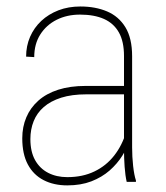

<svg xmlns="http://www.w3.org/2000/svg" viewBox="-20 -558 508 589"><path d="M360.4 -99.6V-386.2Q360.4 -430.7 344.7 -458.5Q329.1 -486.3 299.1 -499.8Q269 -513.2 225.6 -513.2Q185.5 -513.2 153.8 -497.3Q122.1 -481.4 103.5 -452.1Q85 -422.9 85 -382.8L60.1 -384.3Q60.1 -417 72.3 -445.1Q84.5 -473.1 106.7 -493.9Q128.9 -514.6 159.4 -526.4Q189.9 -538.1 226.6 -538.1Q272.9 -538.1 308.6 -522.9Q344.2 -507.8 364.7 -474.4Q385.3 -440.9 385.3 -385.3V-106Q385.3 -77.1 388.4 -48.8Q391.6 -20.5 397 -4.4V0H368.7Q364.3 -19 362.3 -46.4Q360.4 -73.7 360.4 -99.6ZM370.1 -294.4 371.1 -268.6H245.1Q200.2 -268.6 167.7 -258.3Q135.3 -248 114.3 -229.7Q93.3 -211.4 83.3 -186.3Q73.2 -161.1 73.2 -131.3Q73.2 -92.8 87.6 -66.9Q102.1 -41 127.7 -27.8Q153.3 -14.6 186.5 -14.6Q233.4 -14.6 269.5 -32Q305.7 -49.3 330.3 -80.8Q355 -112.3 367.7 -155.3L378.9 -131.3Q371.1 -106 355.5 -80.8Q339.8 -55.7 316.2 -34.9Q292.5 -14.2 260.3 -1.7Q228 10.7 186.5 10.7Q145 10.7 113.8 -5.4Q82.5 -21.5 65.4 -53.5Q48.3 -85.4 48.3 -133.8Q48.3 -168.9 60.8 -198.2Q73.2 -227.5 97.7 -249.3Q122.1 -271 158.4 -282.7Q194.8 -294.4 242.7 -294.4Z"/></svg>

Font: Roboto Condensed Thin
Style: Regular
Weight: 250
Width: 3
Designer: Christian Robertson
Foundry: Google
Version: Version 3.009; 2024